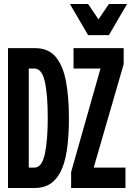

<svg xmlns="http://www.w3.org/2000/svg" viewBox="-20 -941 656 961"><path d="M20 0V-700H156Q223 -700 259.8 -655Q296.5 -610 310.8 -531Q325 -452 325 -350Q325 -279 318.2 -215.5Q311.5 -152 293.2 -103.8Q275 -55.5 241 -27.8Q207 0 152 0ZM124 -102H152Q189.5 -102 204.2 -169.5Q219 -237 219 -350Q219 -468.5 204.2 -533.2Q189.5 -598 152 -598H124ZM336 0V-80L483 -598H348V-700H599V-620L449 -102H608V0ZM421 -765 330 -921H421L473 -844L525 -921H616L525 -765Z"/></svg>

Font: Overpass Mono Light
Style: Regular
Weight: 300
Monospace: yes
Designer: Delve Withrington, Dave Bailey
Foundry: Delve Fonts LLC
Version: Version 4.000